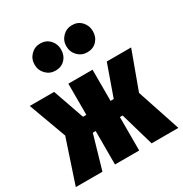

<svg xmlns="http://www.w3.org/2000/svg" viewBox="-200 -956 1049 1099"><g transform="rotate(-30 324.0 -407.0)"><path d="M659 -534 568 -286 663 0H486L422 -221H404V0H244V-221H225L161 0H-15L80 -286L-11 -534H150L222 -328H244V-534H404V-328H425L498 -534ZM306 -725Q306 -686 282 -660.5Q258 -635 219 -635Q182 -635 156.5 -661Q131 -687 131 -725Q131 -762 156.5 -788Q182 -814 219 -814Q257 -814 281.5 -788Q306 -762 306 -725ZM516 -725Q516 -686 492 -660.5Q468 -635 429 -635Q392 -635 366.5 -661Q341 -687 341 -725Q341 -762 366.5 -788Q392 -814 429 -814Q467 -814 491.5 -788Q516 -762 516 -725Z"/></g></svg>

Font: Fira Sans Extra Condensed Black
Style: Regular
Weight: 900
Width: 1
Designer: Carrois Corporate & Edenspiekermann AG
Foundry: Carrois Corporate GbR & Edenspiekermann AG
Version: Version 4.203